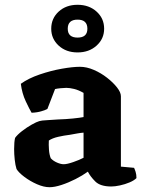

<svg xmlns="http://www.w3.org/2000/svg" viewBox="-20 -779 606 802"><path d="M187 3Q163 3 134.5 -9.5Q106 -22 82 -40Q58 -58 49 -73Q44 -89 41.5 -112Q39 -135 39 -156Q39 -187 43 -203Q52 -216 72 -231.5Q92 -247 112.5 -258.5Q133 -270 144 -273Q153 -276 176 -277Q199 -278 222 -280Q255 -281 284.5 -284Q314 -287 329 -290V-391Q308 -403 289.5 -407.5Q271 -412 257 -412Q248 -412 233 -410.5Q218 -409 210 -407L178 -324Q171 -320 153.5 -314.5Q136 -309 112 -308Q103 -323 87.5 -356Q72 -389 67 -429Q99 -452 146 -468Q193 -484 238.5 -492Q284 -500 314 -500Q342 -500 372 -487Q402 -474 427.5 -454Q453 -434 469 -413.5Q485 -393 485 -377V-83L540 -78Q543 -72 546.5 -61Q550 -50 550 -35Q540 -25 521 -17Q502 -9 481 -4.5Q460 0 445 0Q399 0 378 -21Q357 -42 347 -62Q325 -46 295.5 -31Q266 -16 237 -6.5Q208 3 187 3ZM246 -93Q260 -93 286 -102Q312 -111 329 -120V-225Q316 -224 302.5 -221.5Q289 -219 272 -216Q247 -213 223 -207.5Q199 -202 184 -192Q183 -175 184.5 -154Q186 -133 192 -118Q202 -107 218 -100Q234 -93 246 -93ZM304 -560Q256 -560 225 -588.5Q194 -617 194 -659Q194 -702 225 -730.5Q256 -759 304 -759Q352 -759 383.5 -730.5Q415 -702 415 -659Q415 -617 383.5 -588.5Q352 -560 304 -560ZM304 -622Q345 -622 345 -659Q345 -697 304 -697Q263 -697 263 -659Q263 -622 304 -622Z"/></svg>

Font: Texturina ExtraBold
Style: Regular
Weight: 800
Designer: Guillermo Torres Carreño
Foundry: Omnibus-Type
Version: Version 1.002; ttfautohint (v1.8.3)